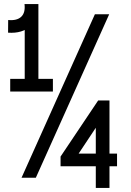

<svg xmlns="http://www.w3.org/2000/svg" viewBox="-20 -870 640 940"><path d="M19.5 -710 20 -772Q63 -768 84 -788Q105 -808 100 -850L167 -849.5Q172.5 -783 131.2 -744Q90 -705 19.5 -710ZM30 -422V-484H239V-422ZM101 -434.5V-850H168V-434.5ZM85.5 0 444.5 -800H514.5L155.5 0ZM449 50V-56H276.5V-103.5L460.5 -378H516V-118H553V-56H516V50ZM365 -118H449V-244.5Z"/></svg>

Font: Victor Mono Thin
Style: Regular
Weight: 100
Monospace: yes
Designer: Rune Bjørnerås
Version: Version 1.561;gftools[0.9.30]